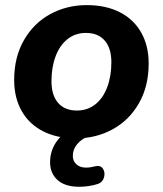

<svg xmlns="http://www.w3.org/2000/svg" viewBox="-20 -520 624 736"><path d="M34.3 -213.5Q34.3 -301.1 71.9 -366.3Q109.4 -431.5 172.8 -466Q236.3 -500.4 312.5 -500.4Q386.1 -500.4 439.7 -472.9Q493.2 -445.4 521.5 -394.8Q549.9 -344.2 549.9 -276.6Q549.9 -188.9 512.3 -123.7Q474.8 -58.5 411.3 -24.1Q347.9 10.4 271.7 10.4Q198 10.4 144.5 -17.1Q91 -44.6 62.7 -95.2Q34.3 -145.8 34.3 -213.5ZM406.9 -281.2Q406.9 -335.5 381.3 -364.6Q355.8 -393.8 309.3 -393.8Q268.8 -393.8 238.8 -370Q208.9 -346.2 193.1 -304Q177.3 -261.8 177.3 -208.8Q177.3 -154.6 202.9 -125.4Q228.4 -96.3 274.9 -96.3Q315.4 -96.3 345.4 -120Q375.3 -143.8 391.1 -186Q406.9 -228.3 406.9 -281.2ZM172 102Q172 53.6 201.7 16.1Q231.4 -21.3 286.4 -44L323.5 0Q292.3 12.4 275.7 32.7Q259.1 53 259.1 77.3Q259.1 97.5 273 110Q286.9 122.5 309.3 122.5Q325.9 122.5 342.5 117.9Q364.3 111.9 374.2 126.2Q384 140.5 378.8 159.6Q373.6 178.6 355.5 185Q340.3 190 321.2 193Q302.1 196 284.3 196Q229.4 196 200.7 170.2Q172 144.4 172 102Z"/></svg>

Font: SN Pro Thin
Style: Italic
Weight: 200
Italic angle: -9°
Designer: Tobias Whetton
Foundry: Supernotes
Version: Version 1.003;Glyphs 3.3 (3324)